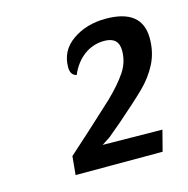

<svg xmlns="http://www.w3.org/2000/svg" viewBox="-68 -839 510 520"><g transform="rotate(-15 186.5 -579.0)"><path d="M373 -691Q373 -652 357 -620.5Q341 -589 314 -562.5Q287 -536 235 -491L198 -460L175 -445L342 -443L327 -385H83L88 -437Q88 -437 148 -491Q218 -555 222 -559Q256 -592 274 -619Q292 -646 292 -678Q292 -716 252 -716Q220 -716 195 -697.5Q170 -679 156 -646Q139 -650 139 -672Q139 -719 178 -746Q217 -773 271 -773Q373 -773 373 -691Z"/></g></svg>

Font: Sansita Light Italic
Style: Regular
Weight: 300
Italic angle: -11°
Designer: Pablo Cosgaya
Foundry: Omnibus-Type
Version: Version 1.006